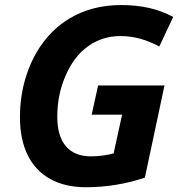

<svg xmlns="http://www.w3.org/2000/svg" viewBox="-20 -745 730 774"><path d="M60.5 -272.5Q60.5 -358.4 84.5 -435.3Q108.4 -512.2 152.8 -572.3Q197.3 -632.3 258.3 -669.4Q349.1 -724.6 468.3 -724.6Q529.8 -724.6 581.3 -712.9Q632.8 -701.2 678.2 -676.8L622.1 -557.6Q580.1 -579.6 542.5 -589.6Q504.9 -599.6 465.3 -599.6Q392.6 -599.6 335.4 -558.8Q278.3 -518.1 245.1 -441.4Q210.9 -365.2 210.9 -274.4Q210.9 -196.3 245.6 -155.5Q280.3 -114.7 347.2 -114.7Q391.1 -114.7 438 -126.5L472.2 -282.7H349.6L375.5 -400.4H643.1L564 -28.8Q448.2 9.8 326.7 9.8Q242.7 9.8 182.9 -23.2Q123 -56.2 91.8 -119.4Q60.5 -182.6 60.5 -272.5Z"/></svg>

Font: Viking Open Sans
Style: Bold Italic
Weight: 700
Italic angle: -12°
Foundry: Ascender Corporation
Version: Version 2.000